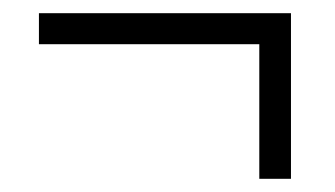

<svg xmlns="http://www.w3.org/2000/svg" viewBox="-20 -396 508 291"><path d="M421 -125H373V-329H39V-376H421Z"/></svg>

Font: Noto Sans Display Light Narrow
Style: Regular
Weight: 300
Width: 4
Designer: Monotype Design team
Foundry: Monotype Imaging Inc.
Version: Version 1.000